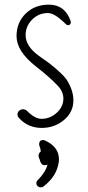

<svg xmlns="http://www.w3.org/2000/svg" viewBox="-20 -547 378 824"><path d="M51 -392Q51 -327 134 -262Q192 -217 228 -179Q252 -154 252 -124Q252 -89 223.5 -63Q195 -37 158 -37Q130 -37 96 -71Q89 -78 79 -78Q69 -78 62 -71.5Q55 -65 55 -56Q55 -48 61 -41Q100 2 159 2Q214 2 254.5 -32Q295 -66 295 -116Q295 -160 266 -205Q249 -230 191 -276Q154 -303 146 -308Q90 -349 90 -396Q90 -435 118 -463Q146 -491 186 -491Q215 -491 262 -444Q267 -439 271 -439Q284 -439 284 -452Q284 -455 283 -457Q259 -526 192 -527Q131 -528 91 -489.5Q51 -451 51 -392ZM152 87Q155 98 155 103Q141 114 147 129Q148 130 150 137Q152 147 157 154Q161 162 172 162Q180 162 184 159Q175 193 143 225Q136 231 136 239Q136 246 141.5 251.5Q147 257 155 257Q163 257 167 253Q224 209 232 149Q233 146 233 137Q233 82 171 55Q170 54 165 54Q148 54 148 72Q148 78 152 87Z"/></svg>

Font: Neythal
Style: Regular
Weight: 400
Designer: Tharique Azeez
Foundry: Tharique Azeez
Version: Version 0.44